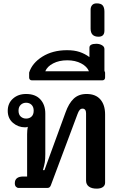

<svg xmlns="http://www.w3.org/2000/svg" viewBox="-20 -1116 719 1140"><path d="M491 -44V-444Q491 -457 485.5 -464Q480 -471 470 -471Q460 -471 453 -463Q446 -455 440 -438L282 -16Q279 -8 274 -4Q269 0 261 0H91Q82 0 75 -7Q68 -14 68 -28Q68 -68 119 -68H141V-319Q141 -342 145 -363Q138 -360 129 -360Q88 -360 57 -386.5Q26 -413 26 -458Q26 -503 57 -530.5Q88 -558 135 -558Q190 -558 219.5 -526Q249 -494 249 -442V-200Q249 -170 246 -152Q243 -134 235 -106H244L369 -448Q388 -502 417.5 -530Q447 -558 494 -558Q548 -558 576 -525.5Q604 -493 604 -437V-31Q604 -15 591 -5.5Q578 4 554 4Q524 4 507.5 -8.5Q491 -21 491 -44ZM180 -459Q180 -481 167.5 -493.5Q155 -506 135 -506Q116 -506 103 -493.5Q90 -481 90 -459Q90 -436 103 -424Q116 -412 135 -412Q155 -412 167.5 -424Q180 -436 180 -459Z M604 -685V-656Q604 -648 599.5 -643.5Q595 -639 588 -639H169Q162 -639 157.5 -643.5Q153 -648 153 -656V-685Q171 -742 232 -780Q293 -818 378 -818Q421 -818 452.5 -807.5Q484 -797 511 -777V-833Q511 -856 552 -856Q571 -856 585.5 -847.5Q600 -839 600 -825V-696ZM508 -693Q497 -721 462 -739.5Q427 -758 379 -758Q331 -758 295.5 -739.5Q260 -721 249 -693Z M518 -946V-1059Q518 -1075 527 -1085.5Q536 -1096 554 -1096Q580 -1096 590 -1083.5Q600 -1071 600 -1047V-934Q600 -898 565 -898Q518 -898 518 -946Z"/></svg>

Font: Maitree Semibold
Style: Regular
Weight: 600
Designer: CadsonDemak Team
Foundry: CadsonDemak
Version: Version 1.000